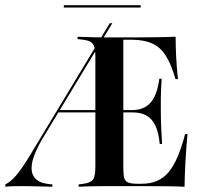

<svg xmlns="http://www.w3.org/2000/svg" viewBox="-30 -711 784 731"><path d="M-9.7 0V-8.9Q10.5 -18.5 31.9 -43.5Q53.2 -68.5 85.5 -121.8L387.9 -622.6H397.6L129.8 -179.8Q112.9 -150.8 101.2 -121.4Q89.5 -91.9 90.3 -67.3Q91.1 -42.7 109.3 -27Q127.4 -11.3 169.4 -8.9V0Q143.5 -0.8 123.8 -1.2Q104 -1.6 88.7 -2Q73.4 -2.4 57.3 -2.4Q37.9 -2.4 20.2 -2Q2.4 -1.6 -9.7 0ZM187.9 -283.1 192.7 -291.9H517.7V-283.1ZM376.6 -2.4Q354 -2.4 333.5 -2Q312.9 -1.6 296.8 -1.2Q280.6 -0.8 269.4 0V-8.9L283.1 -10.5Q314.5 -14.5 323.8 -27Q333.1 -39.5 333.1 -78.2V-492.7Q333.1 -518.5 329 -532.3Q325 -546 314.1 -552Q303.2 -558.1 280.6 -560.5L265.3 -562.1V-571Q276.6 -571 293.1 -570.2Q309.7 -569.4 331 -569Q352.4 -568.5 375.8 -568.5H387.1H477.4Q534.7 -568.5 573.8 -569.4Q612.9 -570.2 638.7 -571Q638.7 -533.9 640.7 -493.5Q642.7 -453.2 647.6 -409.7H637.9Q622.6 -465.3 601.6 -498.4Q580.6 -531.5 549.2 -545.6Q517.7 -559.7 471 -559.7H439.5V-72.6Q439.5 -46.8 443.1 -33.5Q446.8 -20.2 458.9 -15.7Q471 -11.3 495.2 -11.3H508.1Q541.1 -11.3 566.5 -21.8Q591.9 -32.3 611.3 -54.8Q630.6 -77.4 646 -113.7Q661.3 -150 675 -200.8H683.9Q679 -148.4 676.2 -98Q673.4 -47.6 672.6 0Q643.5 -1.6 599.6 -2Q555.6 -2.4 491.1 -2.4H387.1ZM578.2 -162.9Q574.2 -205.6 561.7 -232.3Q549.2 -258.9 527.8 -271Q506.5 -283.1 473.4 -283.1V-291.9Q518.5 -291.9 543.5 -320.6Q568.5 -349.2 576.6 -411.3H585.5Q582.3 -362.1 582.3 -335.9Q582.3 -309.7 582.3 -287.1Q582.3 -269.4 582.7 -251.6Q583.1 -233.9 584.3 -212.9Q585.5 -191.9 587.1 -162.9ZM212.9 -682.3V-691.1H505.6V-682.3Z"/></svg>

Font: Playfair 144pt SemiCondensed SemiBold
Style: Regular
Weight: 600
Width: 4
Designer: Claus Eggers Sørensen
Foundry: Claus Eggers Sørensen
Version: Version 2.203